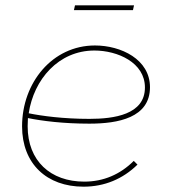

<svg xmlns="http://www.w3.org/2000/svg" viewBox="-20 -695 634 722"><path d="M294 7C373 7 442 -22 497 -76L483 -90C432 -39 369 -12 297 -12C170 -12 84 -90 84 -220L85 -251C139 -240 219 -230 316 -230C424 -230 544 -252 544 -367C544 -472 435 -524 337 -524C177 -524 63 -384 63 -220C63 -79 156 7 294 7ZM258 -657H480L484 -675H262ZM88 -269C107 -396 200 -505 335 -505C422 -505 525 -460 525 -366C525 -264 409 -248 316 -248C218 -248 137 -259 88 -269Z"/></svg>

Font: Fixel Display 20240404 Thin
Style: Italic
Weight: 100
Italic angle: -10°
Designer: AlfaBravo + MacPaw
Foundry: Kyrylo Tkachov, Marchela Mozhyna, Serhii Makarenko, Maria Weinstein, Zakhar Kryvoshyya
Version: Version 1.211;Glyphs 3.2 (3225)